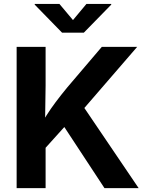

<svg xmlns="http://www.w3.org/2000/svg" viewBox="-20 -969 759 989"><path d="M175.9 -164.5V-300.3Q198.2 -340.8 219.8 -375.1Q241.4 -409.3 267.2 -443.6Q292.9 -477.9 326.3 -518.5L504.3 -727.5H686.5L379.4 -372.1L367.1 -376.6ZM65.7 0V-727.5H214.9V-528.6L212.2 -343.4L214.9 -270.6V0ZM518.1 0 302.4 -328.2 396.4 -439.5 694.1 0ZM286.1 -948.7 355.9 -865.6 425.2 -948.7H553V-945.1L411.9 -800.8H299.6L158.8 -945.1V-948.7Z"/></svg>

Font: Atlassian Sans
Style: Regular
Weight: 400
Designer: Rasmus Andersson
Foundry: Modifications by Atlassian Pty Ltd, manufactured by rsms
Version: Version 4.001;git-9221beed3